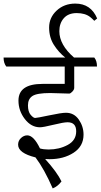

<svg xmlns="http://www.w3.org/2000/svg" viewBox="-45 -921 562 1071"><path d="M341 -399 235 -402Q161 -402 136 -385.5Q111 -369 111 -333.5Q111 -298 126 -280.5Q141 -263 151 -263Q161 -263 229.5 -277.5Q298 -292 323 -292Q368 -292 394.5 -254Q421 -216 421 -170Q421 -105 365.5 -69Q310 -33 231 -33Q216 -33 207 -34Q273 39 298 91Q277 119 249 130Q202 22 153 -43Q56 -67 56 -114Q56 -136 72 -151Q88 -166 107 -166Q143 -166 178 -93Q198 -87 226 -87Q285 -87 332.5 -112.5Q380 -138 380 -188.5Q380 -239 332 -239Q310 -239 253 -225Q196 -211 178 -211Q129 -211 93.5 -257Q58 -303 58 -360Q58 -453 192 -453H316V-550H-10Q-25 -569 -25 -600H319Q283 -628 256 -670Q229 -712 229 -767.5Q229 -823 271 -862Q313 -901 375 -901Q462 -901 497 -818L481 -805Q467 -819 458 -826Q430 -848 383 -848Q336 -848 311 -819.5Q286 -791 286 -747Q286 -671 368 -600H481Q496 -582 496 -550H369V-431Q369 -421 358.5 -410Q348 -399 341 -399Z"/></svg>

Font: Karma Light
Style: Regular
Weight: 300
Designer: Joana Correia
Foundry: Indian Type Foundry
Version: Version 1.202;PS 1.0;hotconv 1.0.78;makeotf.lib2.5.61930; tt